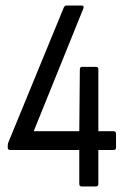

<svg xmlns="http://www.w3.org/2000/svg" viewBox="-20 -675 458 695"><path d="M276 0Q267 0 267 -9V-132H17Q8 -132 8 -141V-146Q8 -150 8.5 -153Q9 -156 10 -159L211 -648Q214 -655 221 -655H275Q285 -655 282 -645L102 -200H267L269 -424Q269 -433 278 -433H327Q336 -433 336 -424V-200H391Q400 -200 400 -191V-141Q400 -132 391 -132H336V-9Q336 0 327 0Z"/></svg>

Font: Sofia Sans Condensed
Style: Regular
Weight: 400
Designer: Botio Nikoltchev, Ani Petrova
Foundry: lettersoup
Version: Version 4.100